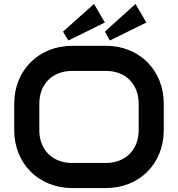

<svg xmlns="http://www.w3.org/2000/svg" viewBox="-20 -942 901 972"><path d="M809 -417C809 -587 685 -710 517 -710H345C177 -710 52 -587 52 -417V-283C52 -113 177 10 345 10H517C685 10 809 -113 809 -283ZM682 -283C682 -183 615 -117 516 -117H345C246 -117 179 -183 179 -283V-417C179 -517 246 -583 345 -583H517C615 -583 682 -517 682 -417ZM456 -922 299 -782 326 -737 511 -828ZM666 -922 511 -782 536 -737 721 -828Z"/></svg>

Font: Audiowide
Style: Regular
Weight: 400
Designer: Astigmatic (AOETI)
Foundry: Astigmatic (AOETI)
Version: Version 1.002